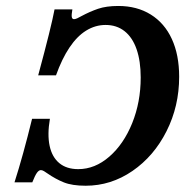

<svg xmlns="http://www.w3.org/2000/svg" viewBox="-20 -602 636 634"><path d="M571.6 -348.5Q571.6 -251.4 529.9 -168.8Q488.3 -86.2 417.3 -37.4Q346.3 11.3 262.9 11.3Q218.1 11.3 190.7 0.2Q163.3 -10.9 137.6 -28.7Q131.1 -33.5 125.2 -36.9Q119.4 -40.3 114.9 -40.3Q108.5 -40.3 102 -31.5Q95.6 -22.6 86.7 0H27.9Q56.1 -87.9 85.9 -209.7H144.8Q135.9 -157.6 143.9 -120.3Q151.9 -83.1 175.9 -63.3Q199.9 -43.5 238.4 -43.5Q293.5 -43.5 340.9 -84.7Q388.3 -125.8 416.5 -195.3Q444.6 -264.9 444.6 -346Q444.6 -400.4 431 -439.5Q417.4 -478.5 391.3 -499.1Q365.2 -519.6 328.7 -519.6Q294.7 -519.6 264.4 -500.9Q234.2 -482.2 209.3 -444.9Q184.4 -407.7 164.9 -353.2H106.1Q149.6 -514 160.1 -571H219Q215.8 -553.2 217 -546Q218.2 -538.7 224.6 -538.7Q228.7 -538.7 235.3 -541.7Q241.9 -544.7 249.5 -549.1Q276.5 -563.6 303.8 -573Q331.2 -582.3 370.6 -582.3Q432.3 -582.3 477.8 -554Q523.3 -525.7 547.4 -473.3Q571.6 -420.8 571.6 -348.5Z"/></svg>

Font: Playfair Micro SmCond SmLight
Style: Italic
Weight: 360
Width: 4
Italic angle: -15.6°
Designer: Claus Eggers Sørensen
Foundry: Claus Eggers Sørensen
Version: Version 2.203;Glyphs 3.3 (3326)